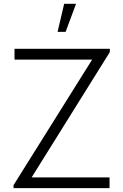

<svg xmlns="http://www.w3.org/2000/svg" viewBox="-20 -972 638 992"><path d="M277.5 -807.5 311.5 -952.5H373L319 -807.5ZM546 0V-55.5H143.5L547.5 -703V-720H55V-664H456L50 -15.5V0Z"/></svg>

Font: Hauora Light
Style: Regular
Weight: 300
Designer: Wayne Shih
Foundry: WCYS
Version: Version 1.001;hotconv 1.0.109;makeotfexe 2.5.65596